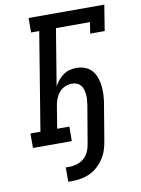

<svg xmlns="http://www.w3.org/2000/svg" viewBox="-102 -803 804 1096"><g transform="rotate(-10 300.0 -255.0)"><path d="M203 225V142H225Q247 142 269.5 135Q292 128 309.5 112.5Q327 97 336.5 75.5Q346 54 349 32L386 -186Q388 -201 389.5 -216Q391 -231 389.5 -246Q388 -261 384.5 -275Q381 -289 372 -300.5Q363 -312 349.5 -317.5Q336 -323 321 -323Q301 -323 280.5 -314.5Q260 -306 246 -289Q232 -272 224.5 -252Q217 -232 214 -212L193 -84H264L263 0H38V-84H96L189 -651H142V-735H581L557 -586H473L483 -651H286L232 -323Q242 -341 255 -357Q268 -373 285 -385Q302 -397 322 -402Q342 -407 361 -407Q387 -407 411 -398Q435 -389 451 -370Q467 -351 475 -327Q483 -303 485.5 -277.5Q488 -252 486.5 -225.5Q485 -199 480 -172L446 32Q442 58 433.5 83.5Q425 109 410 132Q395 155 374 174Q353 193 328 204.5Q303 216 276.5 220.5Q250 225 225 225Z"/></g></svg>

Font: Iosevka HT Medium Extended
Style: Italic
Weight: 500
Width: 7
Italic angle: -9°
Monospace: yes
Designer: Belleve Invis
Foundry: Belleve Invis
Version: Version 32.3.0; ttfautohint (v1.8.4)